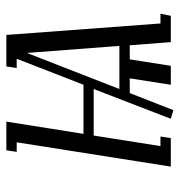

<svg xmlns="http://www.w3.org/2000/svg" viewBox="-1 -551 560 598"><g transform="rotate(-90 279.0 -252.0)"><path d="M59.1 0 134.8 -480H105L109.9 -512.2H199.2L161.1 -272H314L395 -480H366.2L371.1 -512.2H469.2L504.9 -32.2H535.2L528.8 0H446.8L437 -127.9H393.1L373 0H314L334 -127.9H288.1L234.9 7.8L208 0L300.8 -240.2H155.8L123 -32.2H152.8L147.9 0ZM300.8 -160.2H435.1L413.1 -448.2Z"/></g></svg>

Font: Gawaa
Style: Italic
Weight: 400
Designer: T. Christopher White
Version: Version 1.0